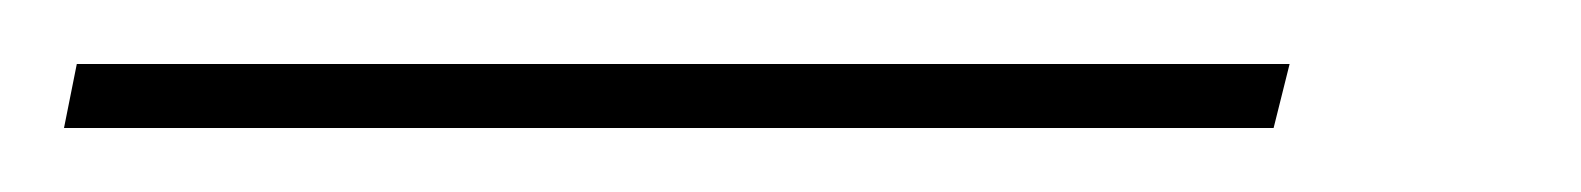

<svg xmlns="http://www.w3.org/2000/svg" viewBox="-105 69 494 60"><path d="M-85 109 -81 89H298L293 109Z"/></svg>

Font: Noto Serif Display ExtraCondensed SemiBold
Style: Italic
Weight: 600
Width: 2
Italic angle: -12°
Designer: Monotype Design Team
Foundry: Monotype Imaging Inc.
Version: Version 2.009